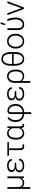

<svg xmlns="http://www.w3.org/2000/svg" viewBox="2540 -3324 1017 6137"><g transform="rotate(-90 3048.5 -255.5)"><path d="M137.2 -528.3V-217.8Q137.2 -129.9 168 -84.7Q198.7 -39.6 265.6 -39.6Q330.1 -39.6 367.7 -67.6Q405.3 -95.7 419.4 -152.3V-528.3H478V0H424.8L421.4 -75.2Q373.5 9.8 269.5 9.8Q179.7 9.8 137.2 -51.3V203.1H79.1V-528.3Z M608.9 -145Q608.9 -242.7 718.8 -271Q670.4 -288.1 644.3 -318.8Q618.2 -349.6 618.2 -387.7Q618.2 -458.5 673.3 -498Q728.5 -537.6 825.2 -537.6Q915.5 -537.6 975.8 -494.6Q1036.1 -451.7 1036.1 -385.7H978Q978 -430.2 933.8 -459.2Q889.6 -488.3 825.2 -488.3Q756.8 -488.3 717 -461.9Q677.2 -435.5 677.2 -388.7Q677.2 -293.9 827.1 -293.9H913.6V-245.1H819.8Q745.6 -244.6 706.8 -220.7Q668 -196.8 668 -144Q668 -96.7 710.7 -68.1Q753.4 -39.6 825.2 -39.6Q895 -39.6 940.7 -71.3Q986.3 -103 986.3 -151.4H1044.9Q1044.9 -78.1 983.2 -34.2Q921.4 9.8 825.2 9.8Q728 9.8 668.5 -32.5Q608.9 -74.7 608.9 -145Z M1573.2 -478.5H1376.5V-133.8Q1376.5 -86.9 1393.3 -63.7Q1410.2 -40.5 1447.3 -40.5Q1463.9 -40.5 1495.6 -48.8L1508.3 -5.4Q1480.5 9.8 1436 9.8Q1374 9.8 1345.7 -25.6Q1317.4 -61 1317.4 -136.2V-478.5H1137.7V-528.3H1573.2Z M2077.1 -528.3V-130.9Q2077.6 -42.5 2126.5 -42.5Q2136.7 -42.5 2150.9 -46.4L2159.2 -1Q2139.2 10.3 2111.3 10.3Q2073.2 10.3 2050.5 -12Q2027.8 -34.2 2021 -85.9Q1967.3 10.3 1855.5 10.3Q1767.1 10.3 1713.1 -53.5Q1659.2 -117.2 1654.3 -229L1653.8 -259.8Q1653.8 -389.2 1708.5 -463.6Q1763.2 -538.1 1856.4 -538.1Q1967.3 -538.1 2020 -438L2026.9 -528.3ZM1712.4 -249.5Q1712.4 -149.9 1752.4 -94.5Q1792.5 -39.1 1866.2 -39.1Q1973.1 -39.1 2018.6 -156.7V-359.9Q1997.1 -421.4 1958.3 -454.8Q1919.4 -488.3 1867.2 -488.3Q1794.4 -488.3 1753.4 -427.7Q1712.4 -367.2 1712.4 -249.5Z M2473.1 9.3Q2349.1 1.5 2283.4 -71.8Q2217.8 -145 2217.8 -270.5Q2217.8 -354 2251.2 -420.9Q2284.7 -487.8 2344.7 -528.3L2375.5 -485.8Q2329.6 -452.1 2303.5 -394Q2277.3 -335.9 2276.4 -270Q2276.4 -168.9 2327.4 -108.9Q2378.4 -48.8 2473.1 -40.5V-426.8Q2473.1 -472.7 2502.4 -500.5Q2531.7 -528.3 2577.1 -528.3Q2637.2 -528.3 2687.5 -494.1Q2737.8 -460 2766.1 -399.7Q2794.4 -339.4 2794.4 -266.1Q2794.4 -147.5 2724.6 -73Q2654.8 1.5 2531.7 9.3V233.4H2473.1ZM2531.7 -40Q2626 -47.9 2681.2 -110.1Q2736.3 -172.4 2736.3 -265.6Q2735.4 -356.4 2690.4 -417.2Q2645.5 -478 2577.1 -478Q2557.1 -478 2544.4 -464.1Q2531.7 -450.2 2531.7 -428.2Z M2900.4 -145Q2900.4 -242.7 3010.3 -271Q2961.9 -288.1 2935.8 -318.8Q2909.7 -349.6 2909.7 -387.7Q2909.7 -458.5 2964.8 -498Q3020 -537.6 3116.7 -537.6Q3207 -537.6 3267.3 -494.6Q3327.6 -451.7 3327.6 -385.7H3269.5Q3269.5 -430.2 3225.3 -459.2Q3181.2 -488.3 3116.7 -488.3Q3048.3 -488.3 3008.5 -461.9Q2968.8 -435.5 2968.8 -388.7Q2968.8 -293.9 3118.7 -293.9H3205.1V-245.1H3111.3Q3037.1 -244.6 2998.3 -220.7Q2959.5 -196.8 2959.5 -144Q2959.5 -96.7 3002.2 -68.1Q3044.9 -39.6 3116.7 -39.6Q3186.5 -39.6 3232.2 -71.3Q3277.8 -103 3277.8 -151.4H3336.4Q3336.4 -78.1 3274.7 -34.2Q3212.9 9.8 3116.7 9.8Q3019.5 9.8 2960 -32.5Q2900.4 -74.7 2900.4 -145Z M3680.7 -538.1Q3780.8 -538.1 3836.9 -463.1Q3893.1 -388.2 3893.1 -257.3V-249.5Q3893.1 -130.4 3839.6 -60.3Q3786.1 9.8 3692.4 9.8Q3584 9.8 3527.3 -64.5V203.1H3468.8V-299.8Q3469.7 -408.7 3527.8 -473.4Q3585.9 -538.1 3680.7 -538.1ZM3527.3 -130.9Q3571.8 -39.6 3679.2 -39.6Q3752.9 -39.6 3793.7 -94.5Q3834.5 -149.4 3834.5 -259.8Q3834.5 -365.7 3794.4 -427Q3754.4 -488.3 3680.7 -488.3Q3611.8 -488.3 3570.1 -434.1Q3528.3 -379.9 3527.8 -287.6Z M4453.1 -300.8Q4453.1 -151.4 4396.5 -70.8Q4339.8 9.8 4234.9 9.8Q4131.3 9.8 4074.2 -69.8Q4017.1 -149.4 4015.6 -294.4V-412.1Q4015.6 -560.5 4072.8 -640.6Q4129.9 -720.7 4233.9 -720.7Q4338.4 -720.7 4395.3 -641.6Q4452.1 -562.5 4453.1 -416.5ZM4074.2 -377.9H4394.5V-419.4Q4394.5 -541.5 4352.3 -606.2Q4310.1 -670.9 4233.9 -670.9Q4157.7 -670.9 4116 -606Q4074.2 -541 4074.2 -417.5ZM4394.5 -328.1H4074.2V-294.4Q4074.2 -174.8 4116.2 -107.2Q4158.2 -39.6 4234.9 -39.6Q4309.1 -39.6 4351.1 -103.3Q4393.1 -167 4394.5 -287.1Z M4564.9 -272Q4564.9 -348.1 4594.5 -409.2Q4624 -470.2 4678 -504.2Q4731.9 -538.1 4800.3 -538.1Q4905.8 -538.1 4971.2 -464.1Q5036.6 -390.1 5036.6 -268.1V-255.9Q5036.6 -179.2 5007.1 -117.9Q4977.5 -56.6 4923.8 -23.4Q4870.1 9.8 4801.3 9.8Q4696.3 9.8 4630.6 -64.2Q4564.9 -138.2 4564.9 -260.3ZM4623.5 -255.9Q4623.5 -161.1 4672.6 -100.3Q4721.7 -39.6 4801.3 -39.6Q4880.4 -39.6 4929.4 -100.3Q4978.5 -161.1 4978.5 -260.7V-272Q4978.5 -332.5 4956.1 -382.8Q4933.6 -433.1 4893.1 -460.7Q4852.5 -488.3 4800.3 -488.3Q4722.2 -488.3 4672.9 -427Q4623.5 -365.7 4623.5 -266.6Z M5215.3 -528.3V-194.8Q5215.8 -118.7 5246.1 -79.1Q5276.4 -39.6 5333 -39.6Q5406.2 -39.6 5451.7 -102.1Q5497.1 -164.6 5497.1 -263.7Q5495.6 -391.6 5439.9 -528.3H5503.4Q5531.7 -459 5543.5 -396.5Q5555.2 -334 5555.2 -264.6Q5555.2 -139.2 5496.1 -64.7Q5437 9.8 5335.4 9.8Q5248 9.8 5202.4 -43Q5156.7 -95.7 5156.7 -198.2V-528.3ZM5349.1 -743.7H5406.7L5353.5 -595.2H5313Z M5856.4 -80.6 6017.1 -528.3H6077.1L5879.9 0H5832.5L5634.3 -528.3H5694.3Z"/></g></svg>

Font: RobotoInd Light
Style: Regular
Weight: 300
Designer: Google
Version: Version 2.001151; 2014